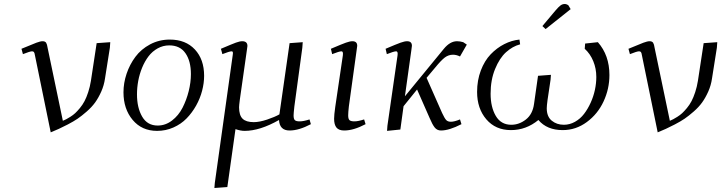

<svg xmlns="http://www.w3.org/2000/svg" viewBox="-20 -651 3625 965"><path d="M87.9 -405.8Q142.6 -428.7 162.8 -436.3Q183.1 -443.8 193.8 -443.8Q207 -443.8 211.9 -436Q216.8 -428.2 219.2 -411.1L295.9 -43.9Q306.2 -48.3 313 -51.8Q319.8 -55.2 333.7 -64Q347.7 -72.8 357.9 -82.3Q368.2 -91.8 381.6 -107.9Q395 -124 404.8 -142.6Q414.6 -161.1 423.3 -187.7Q432.1 -214.4 437 -245.1L465.8 -434.1L534.2 -439L532.2 -411.1L507.8 -256.8Q502.9 -222.2 489 -190.9Q475.1 -159.7 458.3 -136.2Q441.4 -112.8 416 -90.6Q390.6 -68.4 370.1 -54.4Q349.6 -40.5 320.6 -25.4Q291.5 -10.3 275.4 -3.2Q259.3 3.9 234.9 14.2L155.8 -372.1Q153.8 -385.3 150.6 -389.2Q147.5 -393.1 141.1 -393.1Q130.9 -393.1 95.2 -378.9Z M600.6 -187Q600.6 -233.9 616.2 -280.3Q631.8 -326.7 660.4 -365.2Q689 -403.8 734.4 -428Q779.8 -452.1 833.5 -452.1Q913.1 -452.1 959.5 -402.3Q1005.9 -352.5 1005.9 -270Q1005.9 -233.4 995.8 -194.8Q985.8 -156.2 965.6 -120.1Q945.3 -84 917.7 -55.7Q890.1 -27.3 851.6 -10.3Q813 6.8 769.5 6.8Q692.9 6.8 646.7 -48.3Q600.6 -103.5 600.6 -187ZM668.5 -176.8Q668.5 -109.4 694.6 -64.7Q720.7 -20 772.5 -20Q811.5 -20 844.5 -45.2Q877.4 -70.3 897.5 -109.6Q917.5 -148.9 928.5 -193.1Q939.5 -237.3 939.5 -278.8Q939.5 -344.2 912.1 -383.5Q884.8 -422.9 830.6 -422.9Q799.3 -422.9 772.2 -407.7Q745.1 -392.6 726.3 -367.7Q707.5 -342.8 694.3 -310.8Q681.2 -278.8 674.8 -244.6Q668.5 -210.4 668.5 -176.8Z M1057.6 293.9 1059.6 269 1149.4 -372.1Q1151.4 -383.3 1150.4 -388.2Q1149.4 -393.1 1144.5 -393.1Q1133.3 -393.1 1097.7 -378.9L1090.3 -405.8Q1146.5 -429.7 1165.8 -436.8Q1185.1 -443.8 1197.3 -443.8Q1223.6 -443.8 1223.6 -419.9Q1223.6 -418.9 1221.2 -401.9L1185.5 -150.9Q1181.6 -120.6 1181.6 -111.8Q1181.6 -71.8 1199.2 -54.4Q1216.8 -37.1 1255.4 -37.1Q1283.7 -37.1 1322.5 -50Q1361.3 -63 1384.3 -76.2L1435.5 -434.1L1501.5 -439L1499.5 -411.1L1459.5 -116.2Q1455.6 -80.6 1455.6 -70.8Q1455.6 -53.2 1461.9 -47.1Q1468.3 -41 1486.3 -41Q1505.4 -41 1535.6 -50.8L1542.5 -26.9Q1481.9 4.9 1435.5 4.9Q1385.3 4.9 1382.3 -47.9Q1286.1 6.8 1209.5 6.8Q1189 6.8 1163.6 -2L1122.6 289.1Z M1643.1 -405.8Q1697.8 -429.2 1718.3 -436.5Q1738.8 -443.8 1751 -443.8Q1775.4 -443.8 1775.4 -420.9Q1775.4 -419.4 1774.9 -416.7Q1774.4 -414.1 1773.9 -409.4Q1773.4 -404.8 1772.9 -401.9L1733.4 -116.2Q1730 -85.9 1730 -70.8Q1730 -53.2 1736.6 -47.1Q1743.2 -41 1761.2 -41Q1779.8 -41 1810.1 -50.8L1817.4 -26.9Q1756.8 4.9 1710 4.9Q1683.1 4.9 1671.1 -9.8Q1659.2 -24.4 1659.2 -54.2Q1659.2 -72.8 1665 -113.8L1703.1 -372.1Q1706.1 -393.1 1696.3 -393.1Q1685.1 -393.1 1649.4 -378.9Z M1918 -405.8Q1972.7 -429.2 1993.2 -436.5Q2013.7 -443.8 2025.9 -443.8Q2050.3 -443.8 2050.3 -420.9Q2050.3 -419.4 2049.8 -416.7Q2049.3 -414.1 2048.8 -409.4Q2048.3 -404.8 2047.9 -401.9L2015.1 -167L2210.9 -405.8Q2242.2 -443.8 2276.9 -443.8Q2292 -443.8 2308.1 -439L2326.2 -426.8L2292 -367.2Q2273.9 -376 2256.8 -376Q2234.4 -376 2215.8 -362.1Q2197.3 -348.1 2167 -311L2124 -259.8L2202.1 -83Q2214.4 -56.6 2222.4 -47.9Q2230.5 -39.1 2246.1 -39.1Q2263.7 -39.1 2292 -50.8L2299.3 -26.9Q2237.3 4.9 2196.3 4.9Q2176.8 4.9 2164.8 -10.3Q2152.8 -25.4 2139.2 -58.1L2076.2 -201.2L2008.3 -117.2L1992.2 0L1925.3 6.8L1927.2 -19L1978 -372.1Q1981 -393.1 1971.2 -393.1Q1960 -393.1 1924.3 -378.9Z M2377.9 -189Q2377.9 -247.6 2396.7 -296.9Q2415.5 -346.2 2446.3 -378.2Q2477.1 -410.2 2514.4 -429.2Q2551.8 -448.2 2590.8 -452.1L2594.2 -428.2Q2555.7 -418 2523.2 -388.4Q2490.7 -358.9 2468.3 -304.2Q2445.8 -249.5 2445.8 -180.2Q2445.8 -112.8 2471.9 -68.4Q2498 -23.9 2549.8 -23.9Q2589.4 -23.9 2623.3 -50.5Q2657.2 -77.1 2664.1 -128.9L2684.1 -270L2749 -274.9L2747.1 -250L2731.9 -147.9Q2728 -118.7 2728 -106.9Q2728 -64.9 2753.2 -44.4Q2778.3 -23.9 2814 -23.9Q2843.3 -23.9 2869.9 -38.8Q2896.5 -53.7 2915.5 -78.6Q2934.6 -103.5 2948.7 -134.8Q2962.9 -166 2970 -199.2Q2977.1 -232.4 2977.1 -264.2Q2977.1 -306.2 2961.9 -343.3Q2946.8 -380.4 2918.9 -405.8L2920.9 -432.1L2984.9 -439Q3043 -373 3043 -273.9Q3043 -204.6 3013.7 -141.4Q2984.4 -78.1 2929.4 -37.6Q2874.5 2.9 2808.1 2.9Q2729 2.9 2686 -47.9Q2624.5 2.9 2547.9 2.9Q2470.7 2.9 2424.3 -51.3Q2377.9 -105.5 2377.9 -189ZM2706.1 -520 2771 -597.2Q2787.1 -616.2 2796.9 -623.5Q2806.6 -630.9 2818.8 -630.9Q2823.2 -630.9 2827.6 -629.2Q2832 -627.4 2834.5 -626L2836.9 -624L2848.1 -605L2722.2 -504.9Z M3138.7 -405.8Q3193.4 -428.7 3213.6 -436.3Q3233.9 -443.8 3244.6 -443.8Q3257.8 -443.8 3262.7 -436Q3267.6 -428.2 3270 -411.1L3346.7 -43.9Q3356.9 -48.3 3363.8 -51.8Q3370.6 -55.2 3384.5 -64Q3398.4 -72.8 3408.7 -82.3Q3418.9 -91.8 3432.4 -107.9Q3445.8 -124 3455.6 -142.6Q3465.3 -161.1 3474.1 -187.7Q3482.9 -214.4 3487.8 -245.1L3516.6 -434.1L3585 -439L3583 -411.1L3558.6 -256.8Q3553.7 -222.2 3539.8 -190.9Q3525.9 -159.7 3509 -136.2Q3492.2 -112.8 3466.8 -90.6Q3441.4 -68.4 3420.9 -54.4Q3400.4 -40.5 3371.3 -25.4Q3342.3 -10.3 3326.2 -3.2Q3310.1 3.9 3285.6 14.2L3206.5 -372.1Q3204.6 -385.3 3201.4 -389.2Q3198.2 -393.1 3191.9 -393.1Q3181.6 -393.1 3146 -378.9Z"/></svg>

Font: Dehuti
Style: Italic
Weight: 400
Version: Version 1.2